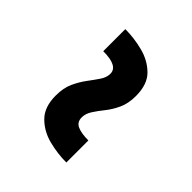

<svg xmlns="http://www.w3.org/2000/svg" viewBox="-10 -645 511 511"><g transform="rotate(-45 245.0 -390.0)"><path d="M320 -314Q292 -314 271.5 -323.5Q251 -333 235.5 -345.5Q220 -358 206 -367Q192 -376 178 -376Q160 -376 153.5 -361Q147 -346 147 -320H64Q64 -353 72.5 -386.5Q81 -420 104 -443Q127 -466 170 -466Q199 -466 219.5 -456.5Q240 -447 256 -435Q272 -423 286 -413.5Q300 -404 314 -404Q343 -404 343 -460H426Q426 -427 417.5 -393.5Q409 -360 386.5 -337Q364 -314 320 -314Z"/></g></svg>

Font: Be Vietnam Pro
Style: Bold
Weight: 700
Designer: Lam Bao, Tony Le, Vietanh Nguyen
Foundry: Yellow Type Foundry
Version: Version 1.002; ttfautohint (v1.8.3)